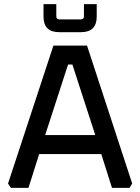

<svg xmlns="http://www.w3.org/2000/svg" viewBox="-20 -911 681 931"><path d="M19 -21 239 -690H402L621 -21L608 0H523L471 -164H170L118 0H33ZM199 -256H442L331 -598H310ZM191 -831V-891H253V-832Q253 -817 268 -817H372Q387 -817 387 -832V-891H449V-831Q449 -755 373 -755H267Q191 -755 191 -831Z"/></svg>

Font: Oxanium Medium
Style: Regular
Weight: 500
Designer: Severin Meyer
Version: Version 1.001